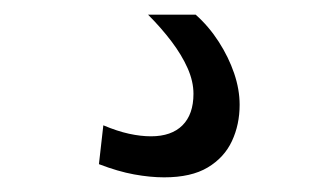

<svg xmlns="http://www.w3.org/2000/svg" viewBox="-20 -22 450 262"><path d="M121 149Q140 157 156 160.5Q172 164 186 164Q214 164 229 149Q244 134 244 106Q244 89 236 71Q228 53 214 34.5Q200 16 182 -2H247Q265 14 278.5 35Q292 56 299.5 78Q307 100 307 121Q307 148 296.5 170.5Q286 193 263.5 206.5Q241 220 204 220Q185 220 163 216Q141 212 115 202Z"/></svg>

Font: Georama ExtraCondensed Thin
Style: Regular
Weight: 400
Version: Version 1.001